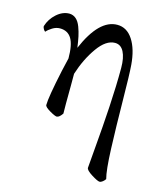

<svg xmlns="http://www.w3.org/2000/svg" viewBox="-102 -516 693 820"><g transform="rotate(15 244.0 -106.5)"><path d="M13.2 -353Q23.4 -386.2 49.8 -409.7Q76.2 -433.1 106 -433.1Q123 -432.6 135.5 -421.6Q147.9 -410.6 155.8 -389.6Q163.6 -368.7 167.7 -349.1Q171.9 -329.6 175.8 -300.8Q235.4 -439.9 315.9 -439.9Q358.4 -439.9 385 -399.2Q411.6 -358.4 417 -290Q420.4 -247.1 421.6 -132.6Q422.9 -18.1 426.5 78.1Q430.2 174.3 439.9 209Q436 215.3 428.7 221.2Q421.4 227.1 415 227.1Q406.2 227.1 378.9 210Q351.6 192.9 352.1 182.1Q353 164.1 360.4 81.5Q367.7 -1 373.3 -93.8Q378.9 -186.5 378.9 -266.1Q378.9 -311 365.5 -336.9Q352.1 -362.8 326.2 -362.8Q286.6 -362.8 249.8 -311Q212.9 -259.3 190.9 -189.9V-136.2Q190.9 -134.8 190.7 -109.4Q190.4 -84 190.4 -57.6Q190.4 -31.2 190.9 -14.2Q190.4 -13.7 189.9 -12.7Q177.7 4.9 167 5.9Q158.2 5.9 134.5 -8.1Q110.8 -22 110.8 -30.8Q110.8 -64.9 137.2 -188L150.9 -247.1Q150.9 -307.1 134.3 -334.5Q117.7 -361.8 83 -361.8Q65.9 -361.8 49.6 -351.6Q33.2 -341.3 25.9 -332Q22.5 -332 17.8 -339.6Q13.2 -347.2 13.2 -353Z"/></g></svg>

Font: Crimson
Style: Roman
Weight: 400
Version: Version 0.8